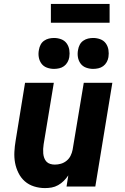

<svg xmlns="http://www.w3.org/2000/svg" viewBox="-20 -953 640 981"><path d="M210 8Q181 8 154 -0.5Q127 -9 107 -26.5Q87 -44 74.5 -69Q62 -94 57 -121Q52 -148 53.5 -177Q55 -206 60 -235L108 -530H255L203 -216Q201 -204 200.5 -192Q200 -180 201 -168.5Q202 -157 206 -146Q210 -135 217.5 -127Q225 -119 236.5 -115.5Q248 -112 260 -112Q276 -112 291.5 -116.5Q307 -121 320 -131.5Q333 -142 340.5 -157Q348 -172 351 -188L408 -530H554L467 0H320L329 -57Q319 -42 306 -29Q293 -16 277 -7Q261 2 244 5Q227 8 210 8ZM456 -601Q437 -601 419.5 -607.5Q402 -614 391.5 -628.5Q381 -643 378 -661.5Q375 -680 379 -699Q381 -712 387.5 -724.5Q394 -737 405.5 -745Q417 -753 430 -756Q443 -759 456 -759Q475 -759 492.5 -752.5Q510 -746 520.5 -731.5Q531 -717 534 -698.5Q537 -680 534 -661Q532 -648 525 -635.5Q518 -623 507 -615Q496 -607 482.5 -604Q469 -601 456 -601ZM256 -601Q237 -601 219.5 -607.5Q202 -614 191.5 -628.5Q181 -643 178 -661.5Q175 -680 179 -699Q181 -712 187.5 -724.5Q194 -737 205.5 -745Q217 -753 230 -756Q243 -759 256 -759Q275 -759 292.5 -752.5Q310 -746 320.5 -731.5Q331 -717 334 -698.5Q337 -680 334 -661Q332 -648 325 -635.5Q318 -623 307 -615Q296 -607 282.5 -604Q269 -601 256 -601ZM540 -837H240V-933H540Z"/></svg>

Font: Iosevka Curly HvExObl
Style: Regular
Weight: 900
Width: 7
Italic angle: -9°
Monospace: yes
Designer: Belleve Invis
Foundry: Belleve Invis
Version: Version 11.1.0; ttfautohint (v1.8.3)